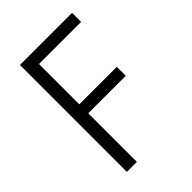

<svg xmlns="http://www.w3.org/2000/svg" viewBox="-206 -794 889 889"><g transform="rotate(-45 238.5 -350.0)"><path d="M90.8 -700.2H432.1V-641.1H156.2V-377H401.9V-318.4H156.2V0H90.8Z"/></g></svg>

Font: Selawik Semilight
Style: Regular
Weight: 300
Designer: Aaron Bell
Foundry: Microsoft Corporation
Version: Version 1.01